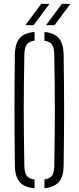

<svg xmlns="http://www.w3.org/2000/svg" viewBox="-20 -970 407 994"><path d="M159 4.5Q105.5 0 81.8 -27.5Q58 -55 57 -112Q56 -196 55.5 -266.5Q55 -337 55 -403Q55 -469 55.5 -538Q56 -607 57 -687Q58 -744.5 81.8 -772.2Q105.5 -800 159 -804.5V-759.5Q129.5 -755.5 118.2 -739.5Q107 -723.5 106 -688Q104.5 -603 103.8 -535.2Q103 -467.5 103 -404Q103 -340.5 103.8 -270.5Q104.5 -200.5 106 -111.5Q107 -75.5 118.2 -60Q129.5 -44.5 159 -40.5ZM210 4.5V-41Q238.5 -45 249.5 -60.8Q260.5 -76.5 261 -111.5Q262.5 -198 263.2 -267Q264 -336 264 -399.2Q264 -462.5 263.2 -531.8Q262.5 -601 261 -688Q260.5 -723 249.5 -739Q238.5 -755 210 -759V-804.5Q262 -799.5 285.2 -771.5Q308.5 -743.5 309.5 -687Q310.5 -607 311.2 -538Q312 -469 312 -403Q312 -337 311.2 -266.5Q310.5 -196 309.5 -112Q308.5 -55.5 285.2 -28.2Q262 -1 210 4.5ZM111.5 -840 193.5 -950H236L154.5 -840ZM218.5 -840 300.5 -950H344.5L262.5 -840Z"/></svg>

Font: Big Shoulders Stencil Text Thin ExtraLight
Style: Regular
Weight: 250
Version: Version 2.001